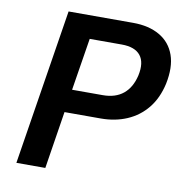

<svg xmlns="http://www.w3.org/2000/svg" viewBox="-79 -780 822 856"><g transform="rotate(10 331.5 -352.5)"><path d="M51 0 163 -705H455Q527 -705 576 -676.5Q625 -648 644 -594Q663 -540 647 -463Q632 -396 595.5 -351Q559 -306 505.5 -283Q452 -260 387 -260H223L182 0ZM239 -364H378Q435 -364 470.5 -393Q506 -422 519 -478Q532 -538 507 -569.5Q482 -601 422 -601H277Z"/></g></svg>

Font: Nunito Sans 7pt SemiCondensed
Style: Bold Italic
Weight: 700
Width: 4
Italic angle: -9°
Designer: Vernon Adams
Foundry: Vernon Adams
Version: Version 3.101;gftools[0.9.27]